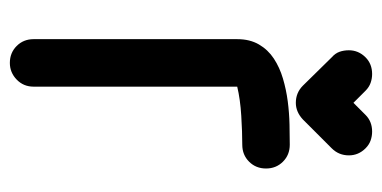

<svg xmlns="http://www.w3.org/2000/svg" viewBox="-208 -548 757 380"><g transform="rotate(90 170.0 -358.5)"><path d="M94 -637Q86 -644 83 -652.5Q80 -661 80 -671Q80 -690 94 -704Q107 -717 127 -717Q136 -717 144.5 -714Q153 -711 160 -704L184 -680L208 -704Q221 -717 241 -717Q250 -717 258.5 -714Q267 -711 274 -704Q288 -690 288 -671Q288 -661 284.5 -652.5Q281 -644 274 -637L217 -580Q202 -566 184 -566Q164 -566 150 -580ZM152 -47Q152 -27 138 -13.5Q124 0 105 0Q85 0 71.5 -13.5Q58 -27 58 -47V-450Q58 -475 68.5 -493Q79 -511 96.5 -522.5Q114 -534 136 -540.5Q158 -547 181 -550Q204 -553 227 -553.5Q250 -554 267 -554Q287 -554 300.5 -540.5Q314 -527 314 -507Q314 -487 300.5 -473.5Q287 -460 267 -460Q242 -460 209.5 -458Q177 -456 152 -450Z"/></g></svg>

Font: VDS
Style: Regular
Weight: 400
Designer: artmaker
Foundry: artmaker
Version: Version 1.000 2009 initial release